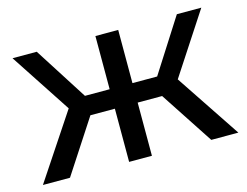

<svg xmlns="http://www.w3.org/2000/svg" viewBox="-79 -655 1006 781"><g transform="rotate(-15 424.5 -265.0)"><path d="M575 -224H472V0H376V-224H273L127 0H13L195 -274L27 -530H129L272 -306H376V-530H472V-306H576L719 -530H822L654 -273L836 0H722Z"/></g></svg>

Font: Montserrat Alternates Medium
Style: Regular
Weight: 500
Designer: Julieta Ulanovsky
Foundry: Julieta Ulanovsky
Version: Version 7.200